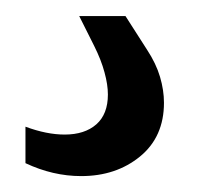

<svg xmlns="http://www.w3.org/2000/svg" viewBox="-20 -20 252 239"><path d="M81.1 199.2Q45.9 199.2 11.7 183.1V137.7Q38.1 147.5 60.5 147.5Q85.4 147.5 99.9 134.8Q114.3 122.1 114.3 97.7Q114.3 85.4 110.1 70.1Q106 54.7 97.2 37.1L78.6 0H136.2L163.1 42Q174.3 59.1 179.2 75.7Q184.1 92.3 184.1 107.9Q184.1 150.4 154.3 174.8Q124.5 199.2 81.1 199.2Z"/></svg>

Font: Pontano Sans Medium
Style: Regular
Weight: 500
Designer: Vernon Adams
Foundry: Vernon Adams
Version: Version 2.001